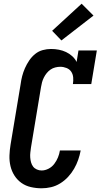

<svg xmlns="http://www.w3.org/2000/svg" viewBox="-20 -1007 542 1035"><path d="M204 8Q175 8 146.5 1.5Q118 -5 95.5 -21Q73 -37 58 -60.5Q43 -84 36.5 -111.5Q30 -139 31 -168.5Q32 -198 37 -228L91 -552Q94 -575 99.5 -596.5Q105 -618 114.5 -639.5Q124 -661 137.5 -681Q151 -701 169.5 -716Q188 -731 210.5 -737Q233 -743 255 -743Q277 -743 297.5 -739Q318 -735 336 -726.5Q354 -718 369 -704.5Q384 -691 393 -673L403 -735H502L472 -554H373Q376 -572 374.5 -589.5Q373 -607 364 -620.5Q355 -634 338.5 -640.5Q322 -647 305 -647Q292 -647 278 -643.5Q264 -640 252.5 -632Q241 -624 232 -613Q223 -602 216.5 -589Q210 -576 206.5 -563Q203 -550 201 -537L147 -212Q145 -198 143.5 -184.5Q142 -171 143 -157.5Q144 -144 147.5 -131.5Q151 -119 158.5 -109Q166 -99 178.5 -93.5Q191 -88 204 -88Q223 -88 241.5 -97.5Q260 -107 272.5 -123.5Q285 -140 292.5 -158.5Q300 -177 303 -196H415Q410 -170 401.5 -145.5Q393 -121 379.5 -97.5Q366 -74 347 -53.5Q328 -33 304.5 -18.5Q281 -4 255.5 2Q230 8 204 8ZM311 -789 261 -841 420 -987 484 -923Z"/></svg>

Font: Iosevka Curly Slab Oblique
Style: Bold
Weight: 700
Italic angle: -9°
Monospace: yes
Designer: Belleve Invis
Foundry: Belleve Invis
Version: Version 11.1.0; ttfautohint (v1.8.3)